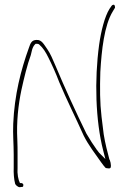

<svg xmlns="http://www.w3.org/2000/svg" viewBox="-20 -792 538 798"><path d="M35 -278C33 -233 37 -195 37 -149V-95C36 -74 38 -46 43 -28C44 -24 54 -14 62 -14L70 -15H71C75 -15 77 -16 77 -24C77 -27 73 -31 69 -31H63C56 -44 51 -69 53 -95V-149C53 -169 53 -190 52 -211C48 -285 56 -356 69 -418C80 -468 93 -522 108 -563C111 -573 113 -595 125 -607L128 -610H132C134 -610 140 -610 143 -607C160 -592 170 -575 181 -553C196 -523 212 -488 226 -451C257 -377 295 -302 328 -228C348 -188 377 -151 400 -118C408 -107 414 -99 418 -95H419V-94C420 -94 425 -92 432 -92C439 -92 441 -94 441 -104C441 -111 439 -120 436 -128H435C427 -158 417 -196 411 -234C408 -257 405 -282 402 -307C395 -366 395 -425 397 -493C402 -581 413 -687 449 -745L458 -760C458 -766 457 -774 450 -772C448 -772 446 -770 444 -768L435 -755C415 -723 400 -663 392 -606C372 -460 377 -290 409 -166L418 -131L392 -157C389 -160 385 -167 383 -169H382V-170C369 -188 354 -211 339 -237C295 -327 250 -425 211 -518C199 -546 190 -568 177 -587C163 -606 154 -628 131 -626C112 -625 107 -614 100 -593C67 -502 40 -397 35 -278Z"/></svg>

Font: Stray Cat
Style: ExLtCn
Weight: 200
Version: Version 1.0